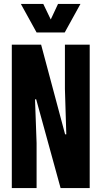

<svg xmlns="http://www.w3.org/2000/svg" viewBox="-20 -956 515 976"><path d="M40 0V-729H189L311 -273H317L310 -504V-729H436V0H288L164 -451H158L166 -229V0ZM166 -791 86 -936H200L238 -857L275 -936H389L309 -791Z"/></svg>

Font: Mona Sans Condensed
Style: Bold
Weight: 700
Width: 3
Designer: Deni Anggara
Foundry: GitHub
Version: Version 2.000